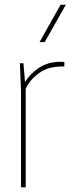

<svg xmlns="http://www.w3.org/2000/svg" viewBox="-20 -800 337 820"><path d="M240.2 -536.1 254.9 -535.2V-516.1H246.1Q186 -516.1 147 -488Q107.9 -460 89.8 -420.9V0H69.8V-410.2L64.9 -529.8H80.1L86.9 -449.2Q108.4 -485.4 147 -510.7Q185.5 -536.1 240.2 -536.1ZM238.8 -779.8H261.2L170.9 -620.1H148.9Z"/></svg>

Font: Cooper Hewitt
Style: Thin
Weight: 701
Designer: Village Type and Design LLC
Foundry: Cooper Hewitt Smithsonian Design Museum
Version: 1.000